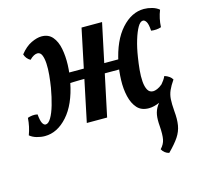

<svg xmlns="http://www.w3.org/2000/svg" viewBox="-126 -580 987 940"><g transform="rotate(-15 367.0 -110.5)"><path d="M580 9Q542 9 521 -14.5Q500 -38 491 -76.5Q482 -115 483.5 -159.5Q485 -204 493 -246Q515 -352 566.5 -409.5Q618 -467 681 -467Q701 -467 722 -461Q743 -455 757 -443Q741 -403 739 -359Q728 -355 714.5 -354Q701 -353 688 -355Q686 -388 678.5 -400.5Q671 -413 662 -413Q648 -413 635 -390.5Q622 -368 610.5 -330Q599 -292 592 -246Q587 -215 584 -183.5Q581 -152 583 -125.5Q585 -99 594 -82.5Q603 -66 622 -66Q630 -66 642.5 -71Q655 -76 669 -88Q691 -76 698 -53Q668 -19 637 -5Q606 9 580 9ZM53 9Q33 9 12 3Q-9 -3 -23 -15Q-8 -55 -5 -99Q6 -103 19 -104.5Q32 -106 45 -103Q48 -70 55 -57.5Q62 -45 71 -45Q85 -45 98.5 -67.5Q112 -90 123 -128Q134 -166 142 -212Q147 -243 150 -274.5Q153 -306 151.5 -332.5Q150 -359 143 -375.5Q136 -392 121 -392Q113 -392 103 -387Q93 -382 81 -370Q60 -382 53 -405Q80 -439 109.5 -453Q139 -467 162 -467Q197 -467 217 -443.5Q237 -420 244.5 -381.5Q252 -343 250.5 -299Q249 -255 240 -212Q219 -106 167.5 -48.5Q116 9 53 9ZM267 0 363 -458H467L370 0ZM224 -209 236 -261H518L507 -212Q431 -212 379.5 -212Q328 -212 291.5 -211.5Q255 -211 224 -209ZM619 246Q595 240 583 218Q602 198 606.5 174.5Q611 151 608 108Q605 73 609 50Q613 27 626 7.5Q639 -12 664 -35L669 -88Q675 -95 681.5 -104Q688 -113 693 -124Q721 -115 732 -96Q714 -70 705 -49.5Q696 -29 694.5 -6Q693 17 696 55Q700 96 695 126.5Q690 157 672 184Q654 211 619 246Z"/></g></svg>

Font: Vollkorn Medium
Style: Italic
Weight: 500
Italic angle: -11°
Designer: Friedrich Althausen
Foundry: Friedrich Althausen
Version: Version 5.000